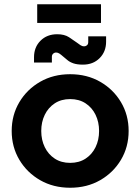

<svg xmlns="http://www.w3.org/2000/svg" viewBox="-20 -871 660 903"><path d="M310 12Q231 12 169 -23.5Q107 -59 71 -119.5Q35 -180 35 -255Q35 -330 71 -390.5Q107 -451 169 -486.5Q231 -522 310 -522Q389 -522 451 -486.5Q513 -451 549 -390.5Q585 -330 585 -255Q585 -180 549 -119.5Q513 -59 451 -23.5Q389 12 310 12ZM310 -105Q352 -105 382.5 -125Q413 -145 429.5 -179Q446 -213 446 -255Q446 -297 429.5 -331Q413 -365 382.5 -385Q352 -405 310 -405Q268 -405 237.5 -385Q207 -365 190.5 -331Q174 -297 174 -255Q174 -213 190.5 -179Q207 -145 237.5 -125Q268 -105 310 -105ZM370 -567Q343 -567 325.5 -573Q308 -579 297 -588.5Q286 -598 276 -606Q267 -614 259.5 -619Q252 -624 244 -624Q236 -624 230 -618.5Q224 -613 224 -604V-577H140V-602Q140 -649 170.5 -679.5Q201 -710 249 -710Q283 -710 304.5 -696Q326 -682 341 -671Q350 -664 358.5 -658.5Q367 -653 375 -653Q383 -653 389 -658Q395 -663 395 -673V-700H479V-675Q479 -628 448.5 -597.5Q418 -567 370 -567ZM155 -763V-851H455V-763Z"/></svg>

Font: MuseoModerno Thin SemiBold
Style: Regular
Weight: 600
Version: Version 1.003